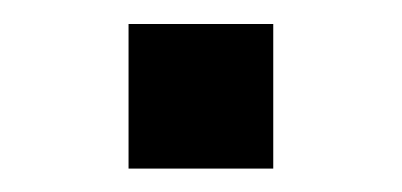

<svg xmlns="http://www.w3.org/2000/svg" viewBox="-20 -144 343 164"><path d="M213.4 0H89.8V-123.5H213.4Z"/></svg>

Font: Vela Sans Bd
Style: Bold
Weight: 700
Designer: Principal design: Mikhail Sharanda - project Manrope.
Design modification: Ravid Balaliev
Foundry: Mikhail Sharanda
Version: Version 1.001